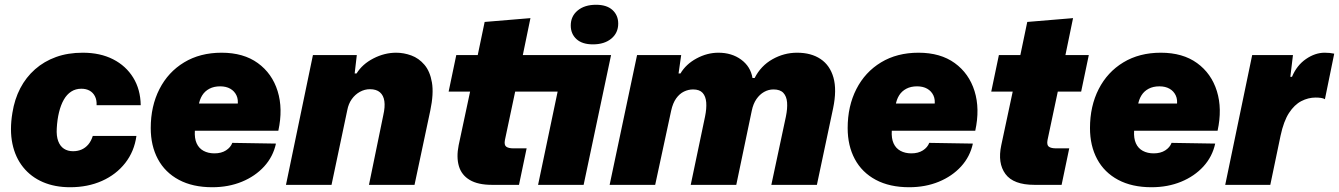

<svg xmlns="http://www.w3.org/2000/svg" viewBox="-20 -775 5614 805"><path d="M274 10Q210 10 160 -11.5Q110 -33 77 -74Q44 -115 32 -172.5Q20 -230 32 -302Q41 -359 65 -405Q89 -451 127 -484.5Q165 -518 215 -536Q265 -554 327 -554Q400 -554 454 -526.5Q508 -499 538.5 -449.5Q569 -400 570 -334H385Q386 -356 378 -371.5Q370 -387 355.5 -395Q341 -403 321 -403Q297 -403 278.5 -391Q260 -379 247.5 -357Q235 -335 227.5 -304.5Q220 -274 218 -237Q216 -205 224 -183.5Q232 -162 248 -151.5Q264 -141 286 -141Q306 -141 322 -148Q338 -155 350 -169Q362 -183 369 -205H552Q543 -140 505 -91.5Q467 -43 407.5 -16.5Q348 10 274 10Z M870 10Q788 10 730 -21Q672 -52 642 -108Q612 -164 612 -238Q612 -330 648.5 -401.5Q685 -473 752 -513.5Q819 -554 909 -554Q1001 -554 1061 -510.5Q1121 -467 1144 -393Q1167 -319 1147 -227H797Q795 -195 804.5 -174Q814 -153 833.5 -142.5Q853 -132 879 -132Q908 -132 927.5 -144.5Q947 -157 954 -176L1137 -173Q1125 -118 1087.5 -77Q1050 -36 994 -13Q938 10 870 10ZM813 -334 806 -341H983L976 -332Q980 -357 971.5 -375Q963 -393 945.5 -403Q928 -413 903 -413Q877 -413 858 -403Q839 -393 828 -375.5Q817 -358 813 -334Z M1179 0 1292 -544H1476L1467 -467H1475Q1499 -506 1545.5 -530Q1592 -554 1641 -554Q1673 -554 1704.5 -542.5Q1736 -531 1759.5 -503.5Q1783 -476 1791 -429Q1799 -382 1784 -311L1718 0H1527L1587 -292Q1595 -327 1591.5 -351Q1588 -375 1573 -388Q1558 -401 1531 -401Q1509 -401 1489 -390Q1469 -379 1455 -359.5Q1441 -340 1436 -313L1370 0Z M2042 0Q1984 0 1949.5 -20.5Q1915 -41 1904 -78.5Q1893 -116 1903 -166L1951 -391H1861L1893 -544H1983L2012 -683L2204 -699L2172 -544H2542L2427 0H2236L2318 -391H2140L2097 -188Q2093 -167 2102.5 -160Q2112 -153 2133 -153H2188L2156 0ZM2466 -589Q2421 -589 2397 -611Q2373 -633 2373 -668Q2373 -707 2402 -731Q2431 -755 2479 -755Q2524 -755 2548 -733Q2572 -711 2572 -676Q2572 -637 2543 -613Q2514 -589 2466 -589Z M2536 0 2651 -544H2836L2825 -467H2833Q2856 -506 2900.5 -530Q2945 -554 2992 -554Q3048 -554 3087.5 -525Q3127 -496 3135 -448H3144Q3170 -499 3218.5 -526.5Q3267 -554 3322 -554Q3381 -554 3420.5 -527.5Q3460 -501 3474.5 -449.5Q3489 -398 3473 -321L3405 0H3214L3275 -286Q3282 -320 3280 -345.5Q3278 -371 3264.5 -385.5Q3251 -400 3223 -400Q3202 -400 3183.5 -389.5Q3165 -379 3151.5 -359.5Q3138 -340 3132 -311L3067 0H2876L2936 -286Q2943 -320 2941 -345.5Q2939 -371 2926 -385.5Q2913 -400 2886 -400Q2866 -400 2847.5 -391Q2829 -382 2815 -362.5Q2801 -343 2794 -311L2727 0Z M3792 10Q3710 10 3652 -21Q3594 -52 3564 -108Q3534 -164 3534 -238Q3534 -330 3570.5 -401.5Q3607 -473 3674 -513.5Q3741 -554 3831 -554Q3923 -554 3983 -510.5Q4043 -467 4066 -393Q4089 -319 4069 -227H3719Q3717 -195 3726.5 -174Q3736 -153 3755.5 -142.5Q3775 -132 3801 -132Q3830 -132 3849.5 -144.5Q3869 -157 3876 -176L4059 -173Q4047 -118 4009.5 -77Q3972 -36 3916 -13Q3860 10 3792 10ZM3735 -334 3728 -341H3905L3898 -332Q3902 -357 3893.5 -375Q3885 -393 3867.5 -403Q3850 -413 3825 -413Q3799 -413 3780 -403Q3761 -393 3750 -375.5Q3739 -358 3735 -334Z M4317 0Q4229 0 4195.5 -45.5Q4162 -91 4178 -166L4226 -391H4136L4168 -544H4258L4287 -683L4479 -699L4447 -544H4545L4513 -391H4415L4372 -188Q4368 -167 4377.5 -160Q4387 -153 4408 -153H4463L4431 0Z M4808 10Q4726 10 4668 -21Q4610 -52 4580 -108Q4550 -164 4550 -238Q4550 -330 4586.5 -401.5Q4623 -473 4690 -513.5Q4757 -554 4847 -554Q4939 -554 4999 -510.5Q5059 -467 5082 -393Q5105 -319 5085 -227H4735Q4733 -195 4742.5 -174Q4752 -153 4771.5 -142.5Q4791 -132 4817 -132Q4846 -132 4865.5 -144.5Q4885 -157 4892 -176L5075 -173Q5063 -118 5025.5 -77Q4988 -36 4932 -13Q4876 10 4808 10ZM4751 -334 4744 -341H4921L4914 -332Q4918 -357 4909.5 -375Q4901 -393 4883.5 -403Q4866 -413 4841 -413Q4815 -413 4796 -403Q4777 -393 4766 -375.5Q4755 -358 4751 -334Z M5117 0 5230 -544H5401L5390 -453H5397Q5417 -501 5455.5 -527.5Q5494 -554 5534 -554Q5545 -554 5555 -553Q5565 -552 5574 -550L5535 -359Q5529 -363 5518.5 -364.5Q5508 -366 5496 -366Q5465 -366 5436 -351Q5407 -336 5384.5 -301.5Q5362 -267 5349 -206L5306 0Z"/></svg>

Font: Mona Sans ExtraLight Black
Style: Italic
Weight: 900
Italic angle: -11.6951°
Version: Version 2.000